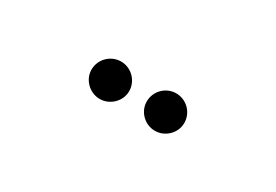

<svg xmlns="http://www.w3.org/2000/svg" viewBox="-5 -932 837 582"><g transform="rotate(30 414.0 -640.5)"><path d="M251 -639.6C251 -604.5 281.2 -574.7 316.9 -574.7C352.5 -574.7 382.8 -604.5 382.8 -639.6C382.8 -676.3 352.5 -705.6 316.9 -705.6C281.2 -705.6 251 -676.3 251 -639.6ZM444.3 -639.6C444.3 -604.5 474.1 -574.7 509.8 -574.7C545.9 -574.7 575.7 -604.5 575.7 -639.6C575.7 -676.3 545.9 -705.6 509.8 -705.6C474.1 -705.6 444.3 -676.3 444.3 -639.6Z"/></g></svg>

Font: Supermercado One
Style: Regular
Weight: 400
Designer: James Grieshaber
Foundry: James Grieshaber
Version: Version 1.002